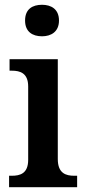

<svg xmlns="http://www.w3.org/2000/svg" viewBox="-20 -784 357 804"><path d="M156 -632C194 -632 227 -651 227 -698C227 -746 194 -764 156 -764C116 -764 85 -746 85 -698C85 -651 116 -632 156 -632ZM18 0H303V-48H291C256 -48 222 -58 222 -118V-536H20V-488H30C64 -488 98 -478 98 -422V-115C98 -57 64 -48 29 -48H18Z"/></svg>

Font: Noto Serif Armenian SemiCondensed SemiBold
Style: Regular
Weight: 600
Width: 4
Designer: Monotype Design Team
Foundry: Monotype Imaging Inc.
Version: Version 2.008